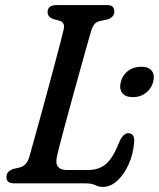

<svg xmlns="http://www.w3.org/2000/svg" viewBox="-20 -720 624 754"><path d="M314.5 0H35.5Q18 0 11.2 -7.2Q4.5 -14.5 5.5 -26Q5.5 -37.5 13 -45Q20.5 -52.5 32.5 -56.5L56 -62Q72.5 -66.5 81.8 -77.2Q91 -88 97 -110.5Q102.5 -130.5 113.5 -169.8Q124.5 -209 138.2 -259Q152 -309 166.5 -362.5Q181 -416 194 -465Q207 -514 216.8 -551Q226.5 -588 230 -604.5Q236 -631 215.5 -638L188.5 -645.5Q167 -654 167 -671.5Q167 -700 201 -700H400.5Q416.5 -700 422.8 -693Q429 -686 429 -674.5Q429 -663 421.5 -655.2Q414 -647.5 403.5 -644L373 -637.5Q359 -634.5 351 -625.2Q343 -616 337 -595.5Q330.5 -573 319 -532.2Q307.5 -491.5 293.5 -441Q279.5 -390.5 265 -337.8Q250.5 -285 237.5 -237.2Q224.5 -189.5 215.5 -154.5Q206.5 -119.5 203.5 -105Q197.5 -77 208 -64.8Q218.5 -52.5 242 -52.5H327.5Q369 -52.5 396.8 -76.5Q424.5 -100.5 449 -163.5Q464 -197 484 -197Q509 -197 507 -161.5Q503 -114 485 -74.2Q467 -34.5 440.5 -10.2Q414 14 384 14Q367.5 14 354 7Q340.5 0 314.5 0ZM502 -338.5Q472.5 -338.5 460 -355Q447.5 -371.5 454.5 -398.5Q461.5 -425.5 483 -441.8Q504.5 -458 534 -458Q563.5 -458 576 -441.8Q588.5 -425.5 581.5 -398.5Q574.5 -372 553 -355.2Q531.5 -338.5 502 -338.5Z"/></svg>

Font: Fraunces 72pt SuperSoft
Style: Italic
Weight: 400
Italic angle: -16°
Version: Version 1.000;[b76b70a41]